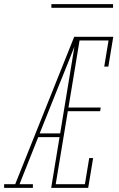

<svg xmlns="http://www.w3.org/2000/svg" viewBox="-60 -914 580 934"><path d="M-40 0V-18H14L301 -735H321Q297 -674 272.5 -612.5Q248 -551 223 -490L133 -265H233L230 -247H126L35 -18H100V0ZM189 0 310 -735H491L467 -590H447L468 -717H327L273 -391H430L427 -373H270L211 -18H353L374 -145H393L369 0ZM190 -876V-894H490V-876Z"/></svg>

Font: Iosevka Slab Thin Oblique
Style: Regular
Weight: 100
Italic angle: -9°
Monospace: yes
Designer: Belleve Invis
Foundry: Belleve Invis
Version: Version 11.1.0; ttfautohint (v1.8.3)